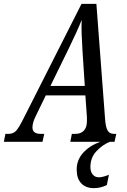

<svg xmlns="http://www.w3.org/2000/svg" viewBox="-63 -734 658 994"><path d="M539 -41 530 0H301L309 -41H328Q355 -41 371 -57.5Q387 -74 387 -107V-127L379 -240H174L122 -133Q105 -99 105 -74Q105 -41 148 -41H166L157 0H-43L-35 -41H-19Q5 -41 19.5 -56Q34 -71 58 -119L359 -714H436L481 -118Q484 -76 494 -58.5Q504 -41 527 -41ZM376 -289 364 -472 362 -513Q359 -558 359 -598L360 -631Q336 -571 292 -481L198 -289ZM334 144Q334 94 367.5 57Q401 20 456 0H506Q468 15 436.5 48.5Q405 82 405 131Q405 155 417 169.5Q429 184 449 184Q467 184 501 171L490 224Q458 240 423 240Q381 240 357.5 215Q334 190 334 144Z"/></svg>

Font: Noto Serif Cond
Style: Italic
Weight: 400
Width: 3
Italic angle: -12°
Designer: Monotype Design Team
Foundry: Monotype Imaging Inc.
Version: Version 1.001